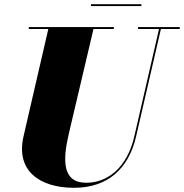

<svg xmlns="http://www.w3.org/2000/svg" viewBox="-20 -879 876 914"><path d="M413 -859V-850H653V-859ZM117 -750V-741H210L92 -230C54 -66 169 15 332 15C490 15 592 -73 628 -230L746 -741H835.5V-750H637V-741H737L619.5 -230C584.5 -78.5 490.5 -9 390.5 -9C276.5 -9 278 -115 307 -240L425 -741H522V-750Z"/></svg>

Font: Bodoni* 24pt Fatface
Style: Italic
Weight: 900
Italic angle: -13°
Version: Version 2.3